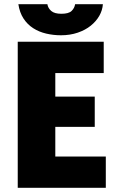

<svg xmlns="http://www.w3.org/2000/svg" viewBox="-20 -900 556 920"><path d="M65 -700H477V-550H245V-437H434V-292H245V-150H487V0H65ZM272 -731Q236 -731 201.5 -739Q167 -747 139 -765Q111 -783 92.5 -811.5Q74 -840 68 -880H207Q210 -861 225.5 -847.5Q241 -834 274 -834Q309 -834 323 -847.5Q337 -861 340 -880H473Q471 -851 456 -824.5Q441 -798 415 -777Q389 -756 352.5 -743.5Q316 -731 272 -731Z"/></svg>

Font: Tilda Sans Black
Style: Regular
Weight: 900
Designer: ParaType Ltd
Foundry: ParaType Ltd
Version: Version 1.009